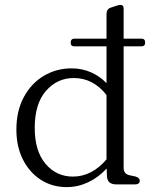

<svg xmlns="http://www.w3.org/2000/svg" viewBox="-20 -754 630 785"><path d="M269 -579.5Q269 -596 284.5 -596H415.5V-697Q415.5 -716.5 432 -722.5L453 -729.5Q465 -734 472 -734Q485.5 -734 485.5 -719.5V-596H558Q573.5 -596 573.5 -580Q573.5 -564.5 558 -564.5H485.5V-67.5Q485.5 -43 509.5 -37.5L533.5 -32.5Q551.5 -27 551.5 -15.5Q551.5 0 531 0H457Q436.5 0 426.8 -9Q417 -18 417 -40L416 -65Q382.5 -28.5 340.5 -8.8Q298.5 11 253 11Q193 11 146.5 -19.2Q100 -49.5 73.5 -102.2Q47 -155 47 -223.5Q47 -301 77.5 -357.2Q108 -413.5 159.2 -444Q210.5 -474.5 273 -474.5Q314.5 -474.5 351 -458.8Q387.5 -443 415.5 -414V-564.5H284Q269 -564.5 269 -579.5ZM122 -231Q122 -136.5 166.2 -84.2Q210.5 -32 278 -32Q317.5 -32 352.2 -50.2Q387 -68.5 415.5 -102.5V-365.5Q361 -435 281.5 -435Q214 -435 168 -382.5Q122 -330 122 -231Z"/></svg>

Font: Fraunces 9pt Soft Light
Style: Regular
Weight: 300
Version: Version 1.000;[0bf87f6ff]